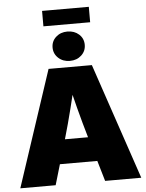

<svg xmlns="http://www.w3.org/2000/svg" viewBox="-68 -1145 914 1199"><g transform="rotate(-5 389.0 -546.0)"><path d="M9.8 0 250.5 -727.5H522L768.1 0H541.5L458.5 -282.2Q431.6 -374 407.2 -467.8Q382.8 -561.5 360.4 -658.7H410.6Q388.2 -561.5 364.7 -467.8Q341.3 -374 314.5 -282.2L231.4 0ZM189 -128.4V-280.8H589.4V-128.4ZM388.2 -765.6Q344.7 -765.6 315.9 -792.2Q287.1 -818.8 287.1 -857.9Q287.1 -897.5 315.9 -923.6Q344.7 -949.7 387.7 -949.7Q431.2 -949.7 460 -923.8Q488.8 -897.9 488.8 -857.9Q488.8 -818.4 460 -792Q431.2 -765.6 388.2 -765.6ZM534.7 -1091.8V-995.1H241.7V-1091.8Z"/></g></svg>

Font: Inter 24pt Black
Style: Regular
Weight: 900
Designer: Rasmus Andersson
Foundry: rsms
Version: Version 4.001;git-66647c0bb